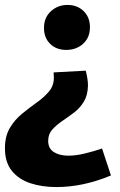

<svg xmlns="http://www.w3.org/2000/svg" viewBox="-20 -571 487 777"><path d="M344 -461Q344 -419 316.5 -394Q289 -369 248 -369Q208 -369 183 -393.5Q158 -418 158 -458Q158 -500 186 -525.5Q214 -551 253 -551Q293 -551 318.5 -526Q344 -501 344 -461ZM327 -285Q336 -251 336 -224Q335 -185 319 -159Q303 -133 279 -115Q255 -97 231.5 -81Q208 -65 191.5 -46.5Q175 -28 175 -1Q175 30 198 44.5Q221 59 257 59Q286 59 322 50.5Q358 42 393 30L429 139Q317 186 208 186Q150 186 103 170.5Q56 155 28 120.5Q0 86 0 29Q0 -20 20 -53.5Q40 -87 69.5 -111Q99 -135 128.5 -156Q158 -177 178 -200.5Q198 -224 198 -257Q198 -261 197.5 -267Q197 -273 197 -278Z"/></svg>

Font: Bitter ExtraBold
Style: Regular
Weight: 800
Designer: Sol Matas, and Bitter project Authors
Foundry: Sol Matas
Version: Version 2.001